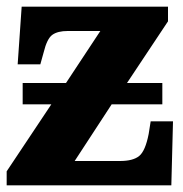

<svg xmlns="http://www.w3.org/2000/svg" viewBox="-20 -556 549 576"><path d="M0 0V-42L134 -243H48V-307H178L281 -463H183Q153 -463 137 -451.5Q121 -440 111 -399L101 -363H33L45 -536H484V-492L361 -307H467V-243H315L204 -73H340Q379 -73 397.5 -88Q416 -103 426 -154L432 -192H499L494 0Z"/></svg>

Font: Noto Serif SemiCondensed Black
Style: Regular
Weight: 900
Width: 4
Designer: Monotype Design Team
Foundry: Monotype Imaging Inc.
Version: Version 2.014; ttfautohint (v1.8.4.7-5d5b)